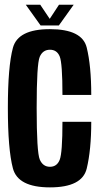

<svg xmlns="http://www.w3.org/2000/svg" viewBox="-20 -806 438 830"><path d="M196 4Q57.5 4 35.8 -78.2Q14 -160.5 14 -339.5Q14 -518.5 35.8 -599.2Q57.5 -680 195.5 -680Q335 -680 354.8 -600.8Q374.5 -521.5 374.5 -395.5H250Q250 -533.5 238 -562.2Q226 -591 196 -591Q165 -591 151.8 -560.5Q138.5 -530 138.5 -339.5Q138.5 -147.5 152 -116.2Q165.5 -85 196 -85Q226 -85 238 -115Q250 -145 250 -279.5H374.5Q374.5 -158 354.8 -77Q335 4 196 4ZM155.5 -696 91.5 -785.5H154L195 -724.5L235 -785.5H298.5L234.5 -696Z"/></svg>

Font: Anybody Condensed SemiBold
Style: Regular
Weight: 600
Width: 3
Designer: Tyler Finck
Foundry: Etcetera Type Company
Version: Version 1.010; ttfautohint (v1.8.3) -l 8 -r 50 -G 200 -x 14 